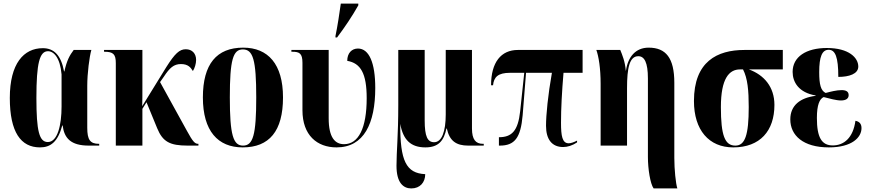

<svg xmlns="http://www.w3.org/2000/svg" viewBox="-20 -816 4873 1076"><path d="M204 10C263 10 304 -20 329 -113H331C340 -42 376 0 478 0H536V-10H534C485 -10 469 -33 469 -100V-335C469 -405 481 -498 492 -536H393C371 -507 354 -477 341 -416H339C322 -507 282 -546 220 -546C113 -546 35 -460 35 -267C35 -75 97 10 204 10ZM248 -20C200 -20 184 -81 184 -267C184 -463 202 -529 249 -529C281 -529 317 -493 325 -399V-219C325 -116 303 -20 248 -20Z M629 0H778V-206L801 -243L861 -97C892 -22 931 0 1032 0H1092V-10H1090C1073 -10 1061 -21 1028 -82L877 -356L898 -386C931 -436 954 -457 994 -457C1035 -457 1049 -437 1061 -418C1071 -433 1079 -459 1079 -480C1079 -516 1057 -540 1021 -540C986 -540 960 -516 912 -440L777 -221C778 -252 778 -293 778 -323V-536H563V-526H565C615 -526 629 -512 629 -462Z M1340 10C1489 10 1566 -81 1566 -270C1566 -457 1482 -549 1343 -549C1194 -549 1117 -457 1117 -270C1117 -82 1201 10 1340 10ZM1342 0C1287 0 1268 -59 1268 -270C1268 -481 1286 -539 1341 -539C1398 -539 1416 -481 1416 -270C1416 -59 1398 0 1342 0Z M1860 -606H1869C1912 -663 1953 -724 1988 -786V-796H1890C1882 -739 1872 -672 1860 -614ZM1866 10C2020 10 2083 -125 2083 -323C2083 -465 2048 -544 1986 -544C1951 -544 1926 -518 1926 -475C2001 -462 2035 -405 2035 -266C2035 -97 1989 -8 1908 -8C1857 -8 1822 -46 1822 -153V-536H1613V-526H1618C1658 -526 1675 -517 1675 -464V-198C1675 -58 1757 10 1866 10Z M2285 240C2334 240 2363 206 2363 160C2256 155 2222 85 2223 -122C2239 -32 2282 10 2364 10C2438 10 2468 -28 2482 -96H2484C2499 -26 2537 0 2604 0H2691V-10H2686C2646 -10 2625 -34 2625 -96V-536H2478V-175C2478 -79 2456 -19 2413 -19C2376 -19 2360 -51 2360 -141V-536H2212V-226C2212 -58 2202 33 2202 113C2202 208 2240 240 2285 240Z M3136 8C3161 8 3189 -1 3214 -18V-28C3196 -19 3180 -13 3167 -13C3131 -13 3124 -54 3124 -128C3124 -209 3129 -301 3138 -408H3245V-536H2882C2788 -536 2732 -467 2732 -338H2743C2748 -384 2770 -408 2839 -408H2918L2895 -192C2883 -81 2847 -47 2776 -47V0H2781C2864 0 2898 -43 2909 -170L2928 -408H3073C3051 -284 3040 -172 3040 -111C3040 -34 3074 8 3136 8Z M3643 240H3776C3767 213 3759 134 3759 69V-352C3759 -491 3712 -549 3615 -549C3542 -549 3499 -497 3488 -420H3487C3483 -472 3467 -509 3456 -536H3322C3335 -500 3346 -434 3346 -346V0H3494V-322C3494 -436 3508 -501 3557 -501C3591 -501 3611 -467 3611 -376V64C3611 130 3624 214 3643 240Z M4089 10C4240 10 4320 -83 4320 -228C4320 -329 4262 -396 4177 -427H4367V-536H4152C3999 -536 3869 -471 3869 -250C3869 -87 3953 10 4089 10ZM4101 0C4042 0 4020 -57 4020 -216C4020 -376 4066 -427 4127 -427H4144C4170 -377 4176 -308 4176 -216C4176 -58 4155 0 4101 0Z M4625 10C4755 10 4808 -46 4808 -98C4808 -121 4797 -135 4774 -139C4761 -43 4709 -1 4647 -1C4585 -1 4558 -45 4558 -155C4558 -228 4573 -262 4596 -272C4628 -264 4666 -253 4693 -253C4720 -253 4736 -263 4736 -283C4736 -304 4720 -311 4696 -311C4668 -311 4634 -302 4607 -295C4580 -308 4571 -342 4571 -412C4571 -498 4587 -537 4624 -537C4661 -537 4678 -497 4678 -385C4739 -385 4790 -402 4790 -443C4790 -492 4738 -547 4614 -547C4498 -547 4422 -498 4422 -413C4422 -356 4456 -297 4551 -281V-279C4465 -268 4409 -226 4409 -147C4409 -57 4481 10 4625 10Z"/></svg>

Font: Noto Serif Display Condensed Extra
Style: Regular
Weight: 800
Width: 3
Designer: Monotype Design Team
Foundry: Monotype Imaging Inc.
Version: Version 1.900